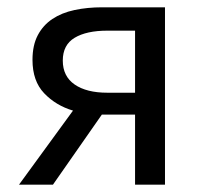

<svg xmlns="http://www.w3.org/2000/svg" viewBox="-20 -506 554 526"><path d="M350 0V-192H260H259L125 0H32L180 -203Q133 -217 101 -250.5Q69 -284 69 -342Q69 -382 83.5 -409.5Q98 -437 123.5 -454Q149 -471 184 -478.5Q219 -486 260 -486H432V0ZM274 -252H350V-422H274Q217 -422 184.5 -402.5Q152 -383 152 -340Q152 -297 184.5 -274.5Q217 -252 274 -252Z"/></svg>

Font: Processing Sans Pro
Style: Regular
Weight: 400
Designer: Paul D. Hunt
Foundry: Adobe Systems Incorporated
Version: Version 2.020;PS 2.000;hotconv 1.0.86;makeotf.lib2.5.63406